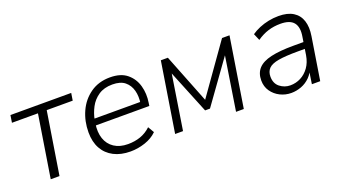

<svg xmlns="http://www.w3.org/2000/svg" viewBox="-47 -871 2236 1256"><g transform="rotate(-20 1071.0 -243.0)"><path d="M146 0 215 -434H34L42 -485H465L457 -434H276L207 0Z M700 8Q633 8 584 -17.5Q535 -43 509 -90Q483 -137 483 -203Q483 -281 513 -347Q543 -413 600.5 -453.5Q658 -494 737 -494Q812 -494 855 -458.5Q898 -423 913.5 -367.5Q929 -312 919 -250L916 -230H528L535 -275H886L867 -262Q875 -313 864 -354Q853 -395 822.5 -420Q792 -445 736 -445Q678 -445 639 -418.5Q600 -392 578.5 -351Q557 -310 549 -267L546 -246Q536 -185 551.5 -139.5Q567 -94 605.5 -68.5Q644 -43 701 -43Q748 -43 788 -57Q828 -71 861 -102L886 -59Q853 -26 802.5 -9Q752 8 700 8Z M1012 0 1089 -485H1138L1273 -143L1515 -485H1567L1490 0H1436L1501 -415H1525L1283 -78H1249L1112 -415H1132L1067 0Z M1819 8Q1778 8 1742 -10Q1706 -28 1683.5 -60.5Q1661 -93 1661 -136Q1661 -187 1690 -218.5Q1719 -250 1780 -264Q1841 -278 1936 -278H2017L2010 -233H1950Q1865 -233 1816 -224.5Q1767 -216 1746.5 -195Q1726 -174 1726 -139Q1726 -91 1758 -66Q1790 -41 1830 -41Q1869 -41 1903 -58.5Q1937 -76 1961 -109.5Q1985 -143 1993 -191L2012 -313Q2023 -377 1997 -409.5Q1971 -442 1905 -442Q1859 -442 1819 -429.5Q1779 -417 1740 -390L1720 -437Q1744 -454 1775 -467Q1806 -480 1840.5 -487Q1875 -494 1910 -494Q1973 -494 2011.5 -470Q2050 -446 2064.5 -401.5Q2079 -357 2069 -296L2022 0H1964L1981 -113H1991Q1978 -72 1951 -45Q1924 -18 1889.5 -5Q1855 8 1819 8Z"/></g></svg>

Font: Nunito Sans 12pt Light
Style: Italic
Weight: 300
Italic angle: -9°
Designer: Vernon Adams
Foundry: Vernon Adams
Version: Version 3.101;gftools[0.9.27]